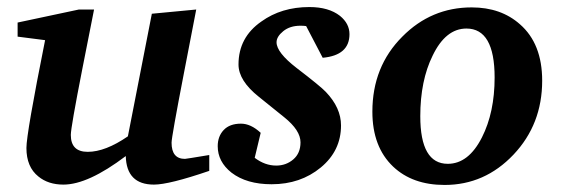

<svg xmlns="http://www.w3.org/2000/svg" viewBox="-20 -514 1605 545"><path d="M574 -29Q460 10 417 10Q339 10 337 -71Q230 10 160 10Q117 10 89 -13Q55 -40 55 -94Q55 -135 108 -400L30 -410V-450L204 -487H247Q230 -403 214 -320Q181 -152 181 -131Q181 -83 229 -83Q279 -83 343 -127L411 -475L537 -487Q519 -396 502 -306Q467 -125 467 -109Q467 -63 505 -63Q508 -63 574 -74Z M972 -417Q972 -357 896 -350L849 -440Q842 -441 833 -441Q803 -441 784 -425.5Q765 -410 765 -394Q765 -365 822 -321Q890 -269 905 -253Q948 -208 948 -158Q948 -86 890.5 -38.5Q833 9 751 9Q680 9 637 -24Q598 -55 598 -99Q598 -127 615 -145Q632 -163 664 -163Q692 -163 720 -137L703 -66Q732 -44 764 -44Q792 -44 812.5 -61.5Q833 -79 833 -110Q833 -144 787 -181L715 -239Q657 -285 657 -331Q657 -408 722 -453Q779 -494 858 -494Q913 -494 945 -469Q972 -447 972 -417Z M1519 -285Q1519 -161 1437.5 -75Q1356 11 1242 11Q1151 11 1096 -41Q1037 -97 1037 -197Q1037 -325 1122 -410Q1204 -493 1319 -493Q1402 -493 1456 -445Q1519 -390 1519 -285ZM1384 -294Q1384 -433 1304 -433Q1245 -433 1208 -356Q1173 -285 1173 -184Q1173 -49 1251 -49Q1310 -49 1348 -124Q1384 -195 1384 -294Z"/></svg>

Font: Apparatus SIL
Style: Bold Italic
Weight: 700
Italic angle: -11°
Version: Version 1.0